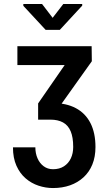

<svg xmlns="http://www.w3.org/2000/svg" viewBox="-20 -763 549 976"><path d="M193.8 -742.7 247.6 -672.4 301.8 -742.7H397.9V-734.4L284.2 -611.3H211.9L98.6 -733.4V-742.7ZM68.4 -528.3H445.8L446.8 -451.7L252 -178.2H173.8V-237.3L308.6 -432.1H68.4ZM173.8 -235.4 247.1 -239.3Q316.4 -239.3 365.2 -213.4Q414.1 -187.5 439.7 -137.5Q465.3 -87.4 465.3 -15.6Q465.3 34.2 449.5 73Q433.6 111.8 404.5 138.4Q375.5 165 336.2 179Q296.9 192.9 249.5 192.9Q211.9 192.9 175.8 180.9Q139.6 168.9 110.4 143.8Q81.1 118.7 63.5 79.3Q45.9 40 45.9 -14.2H159.7Q159.7 16.6 170.7 41.7Q181.6 66.9 201.9 82Q222.2 97.2 249.5 97.2Q282.2 97.2 305.2 82.3Q328.1 67.4 340.1 42Q352.1 16.6 352.1 -16.1Q352.1 -65.4 339.1 -95.9Q326.2 -126.5 300.3 -140.6Q274.4 -154.8 236.3 -154.8H173.8Z"/></svg>

Font: Roboto Condensed Medium
Style: Regular
Weight: 500
Designer: Christian Robertson
Foundry: Google
Version: Version 3.0